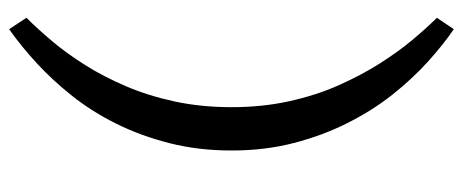

<svg xmlns="http://www.w3.org/2000/svg" viewBox="-317 -553 1015 421"><g transform="rotate(90 190.5 -342.5)"><path d="M44 145 19 107Q43 83 70 51Q97 19 122.5 -21.5Q148 -62 169 -111Q190 -160 202.5 -218Q215 -276 215 -343Q215 -410 202 -469Q189 -528 167 -577.5Q145 -627 119 -668Q93 -709 66.5 -740.5Q40 -772 19 -793L44 -830Q78 -807 115.5 -773Q153 -739 187.5 -695.5Q222 -652 249.5 -597.5Q277 -543 293.5 -479.5Q310 -416 310 -343Q310 -270 294 -207Q278 -144 251.5 -90.5Q225 -37 190.5 6.5Q156 50 118.5 84.5Q81 119 44 145Z"/></g></svg>

Font: BioRhyme
Style: Regular
Weight: 400
Designer: Aoife Mooney
Foundry: Aoife Mooney Type
Version: Version 1.600;gftools[0.9.33]